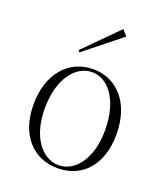

<svg xmlns="http://www.w3.org/2000/svg" viewBox="-141 -854 838 966"><g transform="rotate(20 278.5 -370.5)"><path d="M280 15C409 15 501 -80 501 -246C501 -412 409 -515 280 -515C151 -515 57 -412 57 -246C57 -80 151 15 280 15ZM280 -1C193 -1 117 -91 117 -246C117 -407 193 -499 280 -499C365 -499 440 -408 440 -246C440 -91 365 -1 280 -1ZM379 -726 352 -756 177 -580 184 -570Z"/></g></svg>

Font: Sprat Condensed Light
Style: Regular
Weight: 300
Width: 3
Designer: Ethan Nakache
Foundry: Collletttivo
Version: Version 2.000;Glyphs 3.2 (3217)